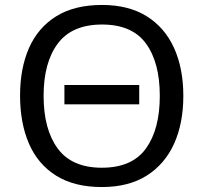

<svg xmlns="http://www.w3.org/2000/svg" viewBox="-20 -745 821 775"><path d="M720 -358Q720 -247 682.5 -164.5Q645 -82 572 -36Q499 10 391 10Q280 10 206.5 -36Q133 -82 97 -165Q61 -248 61 -359Q61 -469 97 -551Q133 -633 206.5 -679Q280 -725 392 -725Q499 -725 572 -679.5Q645 -634 682.5 -551.5Q720 -469 720 -358ZM156 -358Q156 -223 213 -145.5Q270 -68 391 -68Q513 -68 569 -145.5Q625 -223 625 -358Q625 -493 569 -569.5Q513 -646 392 -646Q271 -646 213.5 -569.5Q156 -493 156 -358ZM240 -324V-402H542V-324Z"/></svg>

Font: Noto Sans Living
Style: Regular
Weight: 400
Designer: Monotype Design Team
Foundry: Monotype Imaging Inc.
Version: Version 2.013; ttfautohint (v1.8.4.7-5d5b)